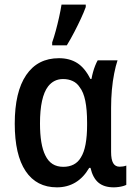

<svg xmlns="http://www.w3.org/2000/svg" viewBox="-20 -802 583 832"><path d="M226.6 9.8Q138.2 9.8 91.1 -60.5Q43.9 -130.9 43.9 -266.1Q43.9 -403.8 93.5 -476.8Q143.1 -549.8 235.4 -549.8Q281.7 -549.8 314.7 -528.8Q347.7 -507.8 371.6 -460H376.5Q378.9 -474.6 383.1 -489.5Q387.2 -504.4 392.6 -517.8Q397.9 -531.2 403.3 -540.5H489.3Q481.4 -517.1 474.9 -484.1Q468.3 -451.2 464.8 -412.8Q461.4 -374.5 461.4 -335V-143.6Q461.4 -110.4 470.5 -95Q479.5 -79.6 498.5 -79.6Q514.2 -79.6 527.3 -84.5V-1Q522.9 1.5 513.9 4.2Q504.9 6.8 493.9 8.3Q482.9 9.8 472.7 9.8Q431.2 9.8 406.7 -10.5Q382.3 -30.8 372.1 -74.7H366.7Q341.8 -32.2 306.6 -11.2Q271.5 9.8 226.6 9.8ZM254.4 -79.1Q279.8 -79.1 299.1 -89.1Q318.4 -99.1 330.1 -119.1Q344.2 -141.1 350.8 -177Q357.4 -212.9 357.4 -259.3V-271Q357.4 -326.7 349.6 -365Q341.8 -403.3 325.2 -424.3Q313.5 -442.4 294.9 -450.9Q276.4 -459.5 253.4 -459.5Q213.4 -459.5 188.5 -427.7Q170.9 -404.8 162.1 -364.5Q153.3 -324.2 153.3 -267.1Q153.3 -174.8 176.3 -128.9Q188.5 -103.5 207.8 -91.3Q227.1 -79.1 254.4 -79.1ZM206.1 -605.5V-618.2Q213.9 -640.1 221.7 -668.9Q229.5 -697.8 236.1 -727.5Q242.7 -757.3 246.6 -782.2H351.6V-771.5Q343.3 -748.5 330.3 -720.7Q317.4 -692.9 302.2 -663.6Q287.1 -634.3 269.5 -605.5Z"/></svg>

Font: Open Sans
Style: Regular
Weight: 600
Width: 3
Foundry: Ascender Corporation
Version: Version 1.000